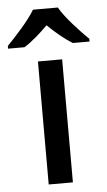

<svg xmlns="http://www.w3.org/2000/svg" viewBox="-97 -802 466 838"><g transform="rotate(-5 135.5 -383.0)"><path d="M189 -766H80C54 -721 -6 -656 -43 -618V-606H29C64 -628 98 -658 133 -693C169 -658 206 -627 241 -606H314V-618C276 -655 214 -721 189 -766ZM188 0V-539H82V0Z"/></g></svg>

Font: Noto Sans Georgian Medium
Style: Regular
Weight: 500
Designer: Monotype Design Team, Akaki Razmadze
Foundry: Google LLC
Version: Version 2.005